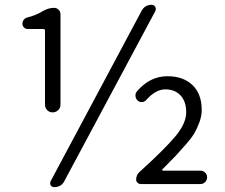

<svg xmlns="http://www.w3.org/2000/svg" viewBox="-20 -765 935 798"><path d="M167 -330.1V-637.7Q167 -644.5 160.2 -644.5H94.7Q85.9 -644.5 79.6 -650.9Q73.2 -657.2 73.2 -666Q73.2 -675.8 79.1 -683.1Q85 -690.4 93.8 -692.4Q128.9 -701.2 156.2 -717.8Q180.7 -732.4 204.1 -732.4Q215.8 -732.4 223.6 -724.6Q231.4 -716.8 231.4 -705.1V-330.1Q231.4 -316.4 221.7 -307.1Q211.9 -297.9 198.7 -297.9Q185.5 -297.9 176.3 -307.1Q167 -316.4 167 -330.1ZM205.1 12.7Q196.3 12.7 190.4 4.9Q188.5 0 188.5 -3.9Q188.5 -7.8 190.4 -11.7L568.4 -719.7Q582 -745.1 610.4 -745.1Q620.1 -745.1 625 -736.8Q629.9 -728.5 626 -719.7L247.1 -11.7Q234.4 12.7 205.1 12.7ZM565.4 0Q557.6 0 551.8 -5.4Q545.9 -10.7 545.9 -18.6Q545.9 -38.1 560.5 -50.8Q668 -148.4 710.9 -200.7Q753.9 -252.9 753.9 -298.8Q753.9 -342.8 730.5 -368.2Q707 -393.6 667 -393.6Q627 -393.6 587.9 -349.6Q581.1 -341.8 570.8 -340.8Q560.5 -339.8 552.7 -346.7Q543 -355.5 543 -368.2Q543 -377.9 548.8 -384.8Q602.5 -448.2 675.8 -448.2Q741.2 -448.2 779.8 -411.6Q818.4 -375 818.4 -307.6Q818.4 -283.2 809.1 -257.8Q799.8 -232.4 789.1 -213.4Q778.3 -194.3 752 -164.1Q725.6 -133.8 709.5 -116.7Q693.4 -99.6 655.3 -61.5Q653.3 -59.6 654.3 -57.6Q655.3 -55.7 657.2 -55.7H813.5Q824.2 -55.7 832.5 -47.9Q840.8 -40 840.8 -28.3Q840.8 -16.6 832.5 -8.3Q824.2 0 813.5 0Z"/></svg>

Font: Gen Jyuu Gothic Normal
Style: Regular
Weight: 300
Designer: [Source Han Sans]
Ryoko NISHIZUKA  (kana & ideographs); Paul D. Hunt (Latin, Greek & Cyrillic); Wenlong ZHANG  (bopomofo
Version: Version 1.002.20150607